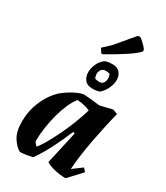

<svg xmlns="http://www.w3.org/2000/svg" viewBox="-228 -1028 981 1135"><g transform="rotate(30 262.0 -460.5)"><path d="M104.6 12Q75.9 -2.8 50.6 -42.1Q25.3 -81.3 25.3 -149.5Q25.3 -206 40.3 -253.8Q55.2 -301.7 79.1 -339.2Q103 -376.7 129.2 -400.6Q148.4 -417.3 174.3 -433.5Q200.2 -449.7 225.4 -460.6Q250.7 -471.5 266.4 -471.5Q292.9 -470.1 319.9 -467.3Q346.9 -464.6 372.8 -460.6L456.9 -481L490 -469Q478.3 -423.3 466.4 -368.6Q454.5 -313.9 443.6 -256.8Q432.7 -199.6 425.4 -146.4Q418 -93.2 416 -51.1L479.3 -98.2L498.4 -76.3L415.9 12Q397.3 12 371.8 8.7Q346.3 5.3 321.9 -2Q297.4 -9.2 280.9 -20.5L330.8 -244.5L318.6 -247.5Q304.8 -214.2 289.1 -180.4Q273.4 -146.5 257 -114.3Q240.6 -82 223.1 -53Q205.6 -24 188.3 0Q169.6 4.5 148 8Q126.4 11.5 104.6 12ZM174.5 -64.2Q191.8 -84.5 213.4 -121.9Q235 -159.3 257.8 -206.8Q280.7 -254.3 300.7 -305.4Q320.8 -356.5 334.6 -403.9Q314.9 -412.9 291.8 -418Q268.8 -423 246.6 -423.9Q226.4 -399.9 209.5 -361.3Q192.6 -322.7 180.2 -276.5Q167.7 -230.2 160.9 -183.1Q154 -136 154 -96.4Q154 -94.3 154 -92.3Q154 -90.3 154 -87.8Q157.6 -81.5 163.2 -75.2Q168.9 -68.9 174.5 -64.2ZM286.3 -526.1Q251.5 -526.1 235.1 -547.7Q218.7 -569.3 218.7 -599.1Q218.7 -626.5 231.4 -654.8Q244.1 -683.2 268.9 -702.1Q280.9 -707.5 293.5 -709.3Q306.2 -711 320.6 -711Q354.4 -711 371.1 -691.4Q387.7 -671.8 388.2 -642.9Q388.7 -617.6 376 -588Q363.4 -558.5 337.5 -534Q326.1 -529.6 313.9 -527.8Q301.7 -526.1 286.3 -526.1ZM303.2 -580.9Q322.2 -580.9 330.7 -593.4Q339.2 -606 339.7 -622.6Q339.7 -630.6 338 -638.6Q336.2 -646.7 332.2 -653.7Q325.7 -655.7 319.2 -656.5Q312.7 -657.2 304.7 -657.2Q286.3 -657.2 276.7 -644.6Q267.2 -632 266.7 -615.5Q266.7 -607.9 268.7 -599.4Q270.7 -590.9 275.3 -584.9Q282.3 -583.4 288.7 -582.1Q295.2 -580.9 303.2 -580.9ZM231 -731.9 212 -761.3 263.3 -809.4 364.5 -929.5 379 -933.1Q387.7 -929.8 404 -914.7Q420.3 -899.5 434.4 -883.2L439.2 -867.5Q430.2 -857 413.6 -843.1Q397.1 -829.1 372.6 -812.8Q348.2 -796.4 315.8 -776.7Q283.4 -757 242.1 -733.9Z"/></g></svg>

Font: Labrada
Style: Italic
Weight: 400
Italic angle: -7°
Designer: Mercedes Jáuregui
Foundry: Omnibus-Type Team
Version: Version 1.000